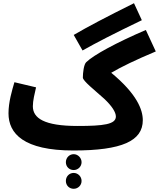

<svg xmlns="http://www.w3.org/2000/svg" viewBox="-20 -918 992 1198"><path d="M495 -603C582 -652 684 -705 865 -792L816 -898C639 -810 527 -751 440 -700ZM438 21C742 21 871 -39 871 -168C871 -233 835 -331 674 -464C739 -502 826 -544 952 -597L890 -731C706 -652 564 -575 518 -530C503 -516 497 -464 497 -434C497 -413 569 -357 630 -302C678 -257 703 -218 703 -191C703 -142 626 -132 464 -132C255 -132 185 -181 185 -255C185 -290 196 -334 205 -373L70 -405C55 -354 33 -281 33 -211C33 -84 128 21 438 21ZM440 143C466 143 489 122 489 94C489 67 466 44 440 44C412 44 391 67 391 94C391 122 412 143 440 143ZM440 260C466 260 489 239 489 211C489 183 466 161 440 161C412 161 391 183 391 211C391 239 412 260 440 260Z"/></svg>

Font: Noto Sans Arabic UI XBd
Style: Regular
Weight: 800
Designer: Monotype Design Team, Nadine Chahine and Nizar Qandah
Foundry: Monotype Imaging Inc.
Version: Version 2.010